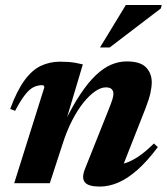

<svg xmlns="http://www.w3.org/2000/svg" viewBox="-20 -710 646 744"><path d="M38.5 -280.5 19.5 -288Q45.5 -358.5 74.8 -398.5Q104 -438.5 138.2 -454.8Q172.5 -471 213 -471Q230.5 -471 244 -470Q257.5 -469 271 -466.8Q284.5 -464.5 301 -460.5L230 -222.5L226 -228Q259.5 -297 290.8 -344Q322 -391 351.8 -419Q381.5 -447 411 -459.5Q440.5 -472 471 -472Q523.5 -472 545.8 -449Q568 -426 568 -391Q568 -373 562.8 -349.2Q557.5 -325.5 544 -290.5L445 -39L419.5 -71.5Q441.5 -70.5 465 -77.8Q488.5 -85 516 -103.2Q543.5 -121.5 576.5 -154L591.5 -140Q550.5 -85 512 -51.2Q473.5 -17.5 437.5 -2.2Q401.5 13 366.5 13Q323 13 309.2 -3.2Q295.5 -19.5 308.5 -53.5L401 -285.5Q411.5 -312 415.5 -324.8Q419.5 -337.5 419.5 -346Q419.5 -358 412.5 -364.8Q405.5 -371.5 390 -371.5Q371 -371.5 348.8 -356.2Q326.5 -341 303.5 -312.5Q280.5 -284 259.8 -243.8Q239 -203.5 223 -153.5L173 0H35L151.5 -370.5Q152 -375 150 -377.5Q148 -380 143.5 -380Q127 -380 111.2 -372.8Q95.5 -365.5 78.2 -344.2Q61 -323 38.5 -280.5ZM367.5 -526 467.5 -690.5H606.5L603.5 -677.5L405 -526Z"/></svg>

Font: Newsreader 36pt
Style: Bold Italic
Weight: 700
Italic angle: -17°
Designer: Hugues Gentile
Foundry: Production Type
Version: Version 1.003